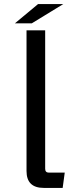

<svg xmlns="http://www.w3.org/2000/svg" viewBox="-20 -899 370 944"><path d="M110.4 -750H202.1V-69.3Q202.1 -50.3 220.2 -50.3H298.3L288.1 24.9H195.3Q110.4 24.9 110.4 -58.1ZM167 -878.9H291L136.2 -784.2H53.2Z"/></svg>

Font: BIZ UDPGothic
Style: Regular
Weight: 400
Designer: TypeBank Co., Ltd.
Foundry: Morisawa Inc.
Version: Version 1.051